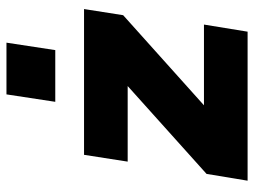

<svg xmlns="http://www.w3.org/2000/svg" viewBox="-116 -670 786 594"><g transform="rotate(-90 277.0 -373.0)"><path d="M15 0 36 -127 349 -408 337 -371H74L95 -506H546L527 -385L207 -98L220 -135H498L476 0ZM259 -595 282 -746H442L419 -595Z"/></g></svg>

Font: Nunito Sans 7pt Black
Style: Italic
Weight: 900
Italic angle: -9°
Version: Version 3.101;gftools[0.9.27]